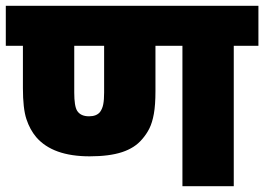

<svg xmlns="http://www.w3.org/2000/svg" viewBox="-20 -642 911 662"><path d="M786 -484V0H609V-484H516V-328Q516 -280 510.5 -249.5Q505 -219 495 -199Q485 -179 470 -162Q445 -132 401 -117.5Q357 -103 289 -103Q162 -103 105 -169Q83 -195 71 -231.5Q59 -268 59 -338V-484H0V-622H871V-484ZM287 -241Q313 -241 325 -256Q333 -267 336 -282.5Q339 -298 339 -323V-484H236V-323Q236 -276 246 -260Q258 -241 287 -241Z"/></svg>

Font: Noto Sans Black
Style: Regular
Weight: 900
Designer: Monotype Design Team
Foundry: Monotype Imaging Inc.
Version: Version 2.007